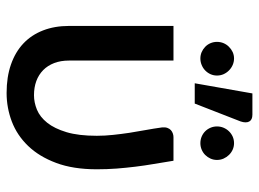

<svg xmlns="http://www.w3.org/2000/svg" viewBox="-124 -672 803 596"><g transform="rotate(90 278.0 -373.5)"><path d="M478.5 -510Q483.5 -478.5 488.5 -449.2Q493.5 -420 497 -391.2Q500.5 -362.5 502.8 -333.2Q505 -304 505 -272Q505 -198.5 485.2 -145.8Q465.5 -93 432.5 -58.8Q399.5 -24.5 356.8 -8.2Q314 8 268 8Q218.5 8 179.8 -5.5Q141 -19 114.5 -44Q88 -69 74 -105Q60 -141 60 -185.5V-510H167.5V-185.5Q167.5 -160 175.2 -139.8Q183 -119.5 197.2 -105.5Q211.5 -91.5 231.2 -84.2Q251 -77 275 -77Q297.5 -77 320 -86.2Q342.5 -95.5 360.5 -118Q378.5 -140.5 389.8 -178Q401 -215.5 401 -272Q401 -297.5 398.2 -322.8Q395.5 -348 391.8 -373Q388 -398 383.2 -423.5Q378.5 -449 375 -474.5Q374 -484 376.5 -491Q379 -498 383.5 -502Q388 -506 393.8 -508Q399.5 -510 405 -510ZM238 -576 269.5 -755H335.5Q351.5 -755 356.8 -745Q362 -735 356.5 -718.5L301 -576ZM476 -645Q476 -634.5 471.8 -625Q467.5 -615.5 460.5 -608.5Q453.5 -601.5 444 -597.5Q434.5 -593.5 424 -593.5Q413 -593.5 403.5 -597.5Q394 -601.5 387 -608.5Q380 -615.5 376 -625Q372 -634.5 372 -645Q372 -656 376 -665.5Q380 -675 387 -682.2Q394 -689.5 403.5 -693.8Q413 -698 424 -698Q434.5 -698 444 -693.8Q453.5 -689.5 460.5 -682.2Q467.5 -675 471.8 -665.5Q476 -656 476 -645ZM214 -645Q214 -634.5 209.8 -625Q205.5 -615.5 198.2 -608.5Q191 -601.5 181.2 -597.5Q171.5 -593.5 161 -593.5Q150.5 -593.5 141.2 -597.5Q132 -601.5 124.8 -608.5Q117.5 -615.5 113.5 -625Q109.5 -634.5 109.5 -645Q109.5 -656 113.5 -665.5Q117.5 -675 124.8 -682.2Q132 -689.5 141.2 -693.8Q150.5 -698 161 -698Q171.5 -698 181.2 -693.8Q191 -689.5 198.2 -682.2Q205.5 -675 209.8 -665.5Q214 -656 214 -645Z"/></g></svg>

Font: Lato SemiBold
Style: Regular
Weight: 600
Designer: Lukasz Dziedzic with Adam Twardoch and Botio Nikoltchev
Foundry: tyPoland Lukasz Dziedzic
Version: Version 2.015; 2015-08-06; http://www.latofonts.com/